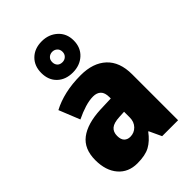

<svg xmlns="http://www.w3.org/2000/svg" viewBox="-248 -957 1073 1073"><g transform="rotate(-45 288.0 -420.5)"><path d="M310 -563Q407 -563 462 -512Q517 -461 517 -363V0H391L357 -73H354Q322 -30 285.5 -10Q249 10 186 10Q115 10 73.5 -38.5Q32 -87 32 -169Q32 -258 88.5 -301Q145 -344 252 -349L337 -352V-362Q337 -398 320.5 -414Q304 -430 275 -430Q245 -430 209 -419Q173 -408 134 -389L84 -513Q129 -537 185.5 -550Q242 -563 310 -563ZM299 -245Q253 -243 233.5 -226.5Q214 -210 214 -179Q214 -150 227.5 -136.5Q241 -123 263 -123Q294 -123 315.5 -145Q337 -167 337 -202V-247ZM290 -604Q233 -604 198 -637.5Q163 -671 163 -727Q163 -783 198 -817Q233 -851 290 -851Q345 -851 382.5 -817Q420 -783 420 -728Q420 -672 383 -638Q346 -604 290 -604ZM290 -686Q307 -686 319 -697.5Q331 -709 331 -727Q331 -746 319 -757Q307 -768 290 -768Q273 -768 261 -757Q249 -746 249 -727Q249 -709 259.5 -697.5Q270 -686 290 -686Z"/></g></svg>

Font: Noto Sans Lao SemiCondensed Black
Style: Regular
Weight: 900
Width: 4
Designer: Monotype Design Team
Foundry: Monotype Imaging Inc.
Version: Version 2.003; ttfautohint (v1.8.4.7-5d5b)